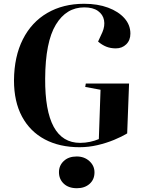

<svg xmlns="http://www.w3.org/2000/svg" viewBox="-20 -765 744 1016"><path d="M663 -323 653 -59Q625 -42 584 -25Q543 -8 496 3Q449 14 401 14Q295 14 217 -27.5Q139 -69 96.5 -148Q54 -227 54 -340Q55 -466 101 -557Q147 -648 230.5 -696.5Q314 -745 425 -745Q497 -745 552 -724.5Q607 -704 638.5 -668.5Q670 -633 670 -587Q670 -552 648 -530.5Q626 -509 593 -509Q565 -509 542.5 -518Q520 -527 499 -545L522 -595Q536 -628 530.5 -658Q525 -688 498.5 -707Q472 -726 426 -726Q331 -726 275.5 -634.5Q220 -543 219 -349Q217 -9 404 -9Q431 -9 456.5 -14.5Q482 -20 503 -29L512 -290L431 -305L434 -323ZM292 146Q292 111 317.5 87Q343 63 386 63Q426 63 453 87.5Q480 112 480 147Q480 185 454 208Q428 231 387 231Q343 231 317.5 207Q292 183 292 146Z"/></svg>

Font: Literata 72pt
Style: Bold Italic
Weight: 700
Italic angle: -2°
Designer: Latin by Veronika Burian and Jose Scaglione. Greek by Irene Vlachou. Cyrillic by Vera Evstafieva
Foundry: TypeTogether
Version: Version 3.002